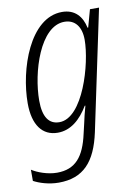

<svg xmlns="http://www.w3.org/2000/svg" viewBox="-93 -598 633 895"><g transform="rotate(-10 223.0 -150.5)"><path d="M112 240C229 240 289 173 318 38L438 -531H395L372 -448H369C358 -501 326 -541 264 -541C111 -541 33 -309 33 -149C33 -47 75 10 148 10C210 10 257 -32 293 -92H296C288 -64 280 -31 276 -11L265 36C242 140 200 193 112 193C68 193 20 175 -6 158V211C20 225 64 240 112 240ZM164 -37C114 -37 88 -75 88 -152C88 -286 152 -494 267 -494C317 -494 346 -457 346 -395C346 -283 276 -37 164 -37Z"/></g></svg>

Font: Noto Sans Condensed Light
Style: Italic
Weight: 300
Width: 3
Italic angle: -12°
Designer: Monotype Design Team
Foundry: Monotype Imaging Inc.
Version: Version 2.013